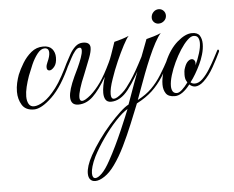

<svg xmlns="http://www.w3.org/2000/svg" viewBox="-56 -510 1190 977"><g transform="rotate(-5 538.5 -21.5)"><path d="M113 10Q70 10 52 -19.5Q34 -49 34 -87Q34 -110 39 -132Q44 -154 51 -173Q62 -200 80.5 -230.5Q99 -261 125.5 -283Q152 -305 187 -305Q218 -305 232.5 -287.5Q247 -270 247 -244Q247 -213 233.5 -197Q220 -181 209 -181Q195 -181 195 -198Q195 -209 202 -224Q215 -252 215 -271Q215 -295 193 -295Q174 -295 156 -272Q138 -249 124.5 -218Q111 -187 102 -163Q92 -135 85.5 -108Q79 -81 79 -59Q79 -36 87.5 -21Q96 -6 114 -6Q135 -6 164.5 -24.5Q194 -43 228.5 -88Q263 -133 299 -211Q299 -212 301 -212Q304 -212 307.5 -209.5Q311 -207 309 -205Q260 -94 205.5 -42Q151 10 113 10Z M340 5Q301 5 301 -37Q301 -72 332 -139Q341 -157 352.5 -182Q364 -207 372.5 -230.5Q381 -254 381 -269Q381 -283 371 -283Q359 -283 347 -268Q335 -253 325.5 -234.5Q316 -216 310 -205Q295 -176 276 -142Q257 -108 238 -82H237Q235 -82 231.5 -84.5Q228 -87 229 -88Q248 -114 266.5 -148Q285 -182 298 -210Q309 -231 321.5 -253.5Q334 -276 351 -291.5Q368 -307 390 -307Q427 -307 427 -278Q427 -259 415 -227Q403 -195 383 -146Q365 -104 356.5 -75.5Q348 -47 348 -31Q348 -12 361 -12Q375 -12 406 -38Q433 -62 458 -97.5Q483 -133 512 -194Q520 -210 528.5 -234.5Q537 -259 543.5 -278Q550 -297 550 -297Q567 -301 588 -307.5Q609 -314 625 -321Q615 -311 596.5 -276Q578 -241 558.5 -196.5Q539 -152 525 -110Q508 -62 508 -33Q508 -9 523 -9Q530 -9 540.5 -15Q551 -21 566 -34Q579 -45 590.5 -60Q602 -75 613 -91Q628 -113 644.5 -142Q661 -171 681 -210Q683 -213 684 -213Q687 -213 689.5 -210.5Q692 -208 691 -206Q637 -100 596 -47.5Q555 5 507 5Q488 5 479.5 -8Q471 -21 471 -43Q471 -60 475 -81Q479 -102 486 -124Q449 -60 415 -27.5Q381 5 340 5Z M783 -370Q769 -370 759.5 -379.5Q750 -389 750 -402Q750 -419 761.5 -431Q773 -443 789 -443Q803 -443 813 -433Q823 -423 823 -408Q823 -392 811 -381Q799 -370 783 -370ZM392 400Q376 400 366.5 389.5Q357 379 357 358Q357 341 364 318.5Q371 296 387 267Q407 231 434.5 192.5Q462 154 492 120Q522 86 549 61Q576 36 594 27Q611 -21 632 -78.5Q653 -136 674.5 -193Q696 -250 714 -297Q731 -301 752 -307.5Q773 -314 789 -321Q775 -306 758 -274.5Q741 -243 724 -203.5Q707 -164 691.5 -123.5Q676 -83 663.5 -48Q651 -13 643 8Q686 -14 715 -43Q744 -72 767 -109Q790 -146 814 -191Q817 -196 822.5 -195.5Q828 -195 825 -190Q798 -137 773 -98Q748 -59 716.5 -29.5Q685 0 637 25Q619 70 596 126Q573 182 547 235.5Q521 289 492 329Q467 364 440 382Q413 400 392 400ZM394 385Q407 385 427 365.5Q447 346 470 304Q489 270 508 230.5Q527 191 543.5 153Q560 115 571.5 87Q583 59 587 49Q560 65 525 102.5Q490 140 457.5 186.5Q425 233 403 276Q390 303 384 324Q378 345 378 359Q378 385 394 385Z M833 5Q800 5 787.5 -13.5Q775 -32 775 -59Q775 -88 785 -120.5Q795 -153 804 -173Q831 -236 872 -271.5Q913 -307 947 -307Q976 -307 986.5 -290Q997 -273 997 -248Q997 -222 988.5 -193.5Q980 -165 970 -145Q958 -120 945 -98Q932 -76 918 -58Q927 -50 940 -50Q960 -50 979.5 -69Q999 -88 1016.5 -116Q1034 -144 1047.5 -170Q1061 -196 1068 -209Q1070 -212 1072 -212Q1074 -212 1076 -208.5Q1078 -205 1076 -201Q1060 -167 1036.5 -125Q1013 -83 984 -56Q972 -45 961 -40Q950 -35 941 -35Q924 -35 911 -48Q892 -23 872 -9Q852 5 833 5ZM845 -10Q856 -10 871 -23.5Q886 -37 902 -59Q902 -59 896.5 -69Q891 -79 891 -99Q891 -107 892 -116.5Q893 -126 897 -136Q904 -156 914 -165.5Q924 -175 934 -175Q943 -175 948.5 -166.5Q954 -158 951 -142Q965 -173 974 -202.5Q983 -232 983 -254Q983 -271 976.5 -281.5Q970 -292 954 -292Q940 -292 922 -274.5Q904 -257 885.5 -228.5Q867 -200 851.5 -167Q836 -134 826.5 -102.5Q817 -71 817 -48Q817 -31 823.5 -20.5Q830 -10 845 -10Z"/></g></svg>

Font: Mea Culpa
Style: Regular
Weight: 400
Designer: Robert E. Leuschke
Foundry: Robert E. Leuschke
Version: Version 1.010; ttfautohint (v1.8.3)